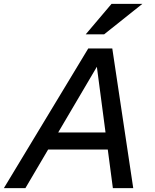

<svg xmlns="http://www.w3.org/2000/svg" viewBox="-47 -970 798 990"><path d="M-27 0 408 -720H508L84 0ZM535 0 440 -720H532L640 0ZM176 -287H561L541 -199H156ZM490 -793H395L528 -950H687Z"/></svg>

Font: Instrument Sans Medium
Style: Italic
Weight: 500
Italic angle: -13°
Designer: Rodrigo Fuenzalida
Foundry: fragTYPE
Version: Version 1.000;gftools[0.9.28]